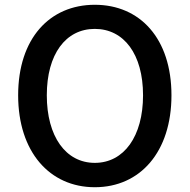

<svg xmlns="http://www.w3.org/2000/svg" viewBox="-20 -770 794 804"><path d="M377 14C567 14 698 -134 698 -371C698 -608 567 -750 377 -750C188 -750 56 -609 56 -371C56 -134 188 14 377 14ZM377 -88C255 -88 176 -199 176 -371C176 -543 255 -649 377 -649C499 -649 579 -543 579 -371C579 -199 499 -88 377 -88Z"/></svg>

Font: ChiuKong Gothic CL Medium
Style: Regular
Weight: 500
Designer: Ryoko NISHIZUKA 西塚涼子 (kana, bopomofo & ideographs); Paul D. Hunt (Latin, Greek & Cyrillic); Sandoll Communications 산돌커뮤니
Foundry: Adobe
Version: Version 1.300